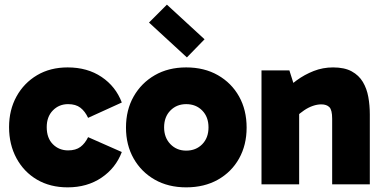

<svg xmlns="http://www.w3.org/2000/svg" viewBox="-20 -793 1651 826"><path d="M271 13Q196 13 139.5 -20Q83 -53 51 -112Q19 -171 19 -246Q19 -320 51 -378Q83 -436 139.5 -469.5Q196 -503 271 -503Q356 -503 417 -462Q478 -421 504 -352L359 -286Q346 -314 326 -329.5Q306 -345 273 -345Q234 -345 207.5 -318Q181 -291 181 -246Q181 -199 207.5 -172.5Q234 -146 273 -146Q306 -146 326 -161Q346 -176 359 -203L504 -139Q478 -70 416.5 -28.5Q355 13 271 13Z M781 13Q704 13 646 -20Q588 -53 555 -111Q522 -169 522 -244Q522 -320 555 -378Q588 -436 646 -469.5Q704 -503 781 -503Q859 -503 917.5 -469.5Q976 -436 1008.5 -378Q1041 -320 1041 -244Q1041 -169 1008.5 -111Q976 -53 917.5 -20Q859 13 781 13ZM781 -145Q823 -145 850 -172.5Q877 -200 877 -245Q877 -290 850 -317.5Q823 -345 781 -345Q740 -345 713 -317.5Q686 -290 686 -245Q686 -201 713 -173Q740 -145 781 -145ZM784 -546 621 -696 698 -773 860 -624Z M1413 -503Q1462 -503 1493 -486Q1524 -469 1541 -440.5Q1558 -412 1564.5 -376Q1571 -340 1571 -301V0H1409V-282Q1409 -320 1397 -332Q1385 -344 1362 -344Q1345 -344 1326 -337.5Q1307 -331 1288.5 -318.5Q1270 -306 1252 -289L1217 -370H1267V0H1105V-490H1225L1257 -389L1198 -395Q1223 -423 1256.5 -447.5Q1290 -472 1329.5 -487.5Q1369 -503 1413 -503Z"/></svg>

Font: Gabarito ExtraBold
Style: Regular
Weight: 800
Designer: Leandro Assis / Alvaro Franca / Felipe Casaprima
Foundry: Naipe Foundry
Version: Version 1.000